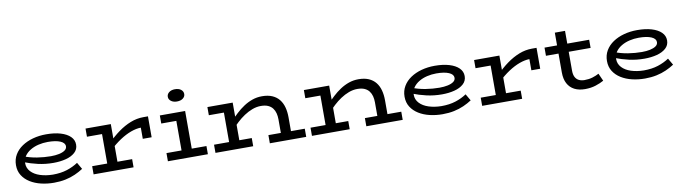

<svg xmlns="http://www.w3.org/2000/svg" viewBox="-34 -1318 6909 1944"><g transform="rotate(-10 3421.0 -346.0)"><path d="M406 14Q337 14 274 -1Q211 -16 162 -46.5Q113 -77 84.5 -122Q56 -167 56 -227Q56 -287 84 -334.5Q112 -382 161 -415Q210 -448 274 -465.5Q338 -483 410 -483Q496 -483 559 -464Q622 -445 657 -410.5Q692 -376 692 -328Q692 -279 656.5 -247Q621 -215 563 -200Q505 -185 435 -185Q353 -185 278 -202Q203 -219 132 -247V-308Q207 -279 279.5 -267.5Q352 -256 421 -256Q468 -256 505.5 -264Q543 -272 565.5 -288Q588 -304 588 -329Q588 -364 541.5 -384Q495 -404 413 -404Q364 -404 317.5 -393Q271 -382 233.5 -359.5Q196 -337 173.5 -304.5Q151 -272 151 -230Q151 -181 185 -144.5Q219 -108 277.5 -89Q336 -70 408 -69Q491 -69 554.5 -89.5Q618 -110 669 -144L709 -75Q671 -50 625 -29.5Q579 -9 524.5 2.5Q470 14 406 14Z M1032 -208V-283Q1089 -342 1151 -387Q1213 -432 1278 -457.5Q1343 -483 1410 -483H1458V-268H1367V-383Q1319 -382 1264 -362Q1209 -342 1150.5 -303.5Q1092 -265 1032 -208ZM814 0V-84H1225V0ZM969 -24V-471H1074V-24ZM814 -387V-471H1068V-387Z M1733 -24V-471H1838V-24ZM1578 0V-84H1989V0ZM1578 -388V-471H1813V-388ZM1774 -580Q1737 -580 1713.5 -598Q1690 -616 1690 -642Q1690 -670 1713.5 -688Q1737 -706 1774 -706Q1813 -706 1836 -688Q1859 -670 1859 -642Q1859 -616 1836 -598Q1813 -580 1774 -580Z M2754 0V-224Q2754 -257 2746.5 -286.5Q2739 -316 2721.5 -339Q2704 -362 2674.5 -375Q2645 -388 2601 -388Q2557 -388 2513 -371.5Q2469 -355 2428.5 -328Q2388 -301 2352.5 -268Q2317 -235 2288 -201V-286Q2322 -323 2360 -358.5Q2398 -394 2440.5 -422Q2483 -450 2530 -466.5Q2577 -483 2629 -483Q2691 -483 2734.5 -464Q2778 -445 2805.5 -410.5Q2833 -376 2845.5 -329Q2858 -282 2858 -226V0ZM2067 0V-84H2455V0ZM2222 0V-471H2327V0ZM2067 -387V-471H2305V-387ZM2626 0V-84H3000V0Z M3746 0V-224Q3746 -257 3738.5 -286.5Q3731 -316 3713.5 -339Q3696 -362 3666.5 -375Q3637 -388 3593 -388Q3549 -388 3505 -371.5Q3461 -355 3420.5 -328Q3380 -301 3344.5 -268Q3309 -235 3280 -201V-286Q3314 -323 3352 -358.5Q3390 -394 3432.5 -422Q3475 -450 3522 -466.5Q3569 -483 3621 -483Q3683 -483 3726.5 -464Q3770 -445 3797.5 -410.5Q3825 -376 3837.5 -329Q3850 -282 3850 -226V0ZM3059 0V-84H3447V0ZM3214 0V-471H3319V0ZM3059 -387V-471H3297V-387ZM3618 0V-84H3992V0Z M4401 14Q4332 14 4269 -1Q4206 -16 4157 -46.5Q4108 -77 4079.5 -122Q4051 -167 4051 -227Q4051 -287 4079 -334.5Q4107 -382 4156 -415Q4205 -448 4269 -465.5Q4333 -483 4405 -483Q4491 -483 4554 -464Q4617 -445 4652 -410.5Q4687 -376 4687 -328Q4687 -279 4651.5 -247Q4616 -215 4558 -200Q4500 -185 4430 -185Q4348 -185 4273 -202Q4198 -219 4127 -247V-308Q4202 -279 4274.5 -267.5Q4347 -256 4416 -256Q4463 -256 4500.5 -264Q4538 -272 4560.5 -288Q4583 -304 4583 -329Q4583 -364 4536.5 -384Q4490 -404 4408 -404Q4359 -404 4312.5 -393Q4266 -382 4228.5 -359.5Q4191 -337 4168.5 -304.5Q4146 -272 4146 -230Q4146 -181 4180 -144.5Q4214 -108 4272.5 -89Q4331 -70 4403 -69Q4486 -69 4549.5 -89.5Q4613 -110 4664 -144L4704 -75Q4666 -50 4620 -29.5Q4574 -9 4519.5 2.5Q4465 14 4401 14Z M5027 -208V-283Q5084 -342 5146 -387Q5208 -432 5273 -457.5Q5338 -483 5405 -483H5453V-268H5362V-383Q5314 -382 5259 -362Q5204 -342 5145.5 -303.5Q5087 -265 5027 -208ZM4809 0V-84H5220V0ZM4964 -24V-471H5069V-24ZM4809 -387V-471H5063V-387Z M5865 14Q5802 14 5756.5 -9.5Q5711 -33 5686.5 -79Q5662 -125 5662 -193V-602H5767V-193Q5767 -153 5780 -127.5Q5793 -102 5817.5 -89.5Q5842 -77 5875 -77Q5921 -77 5958.5 -88.5Q5996 -100 6025 -116L6060 -38Q6025 -18 5975.5 -2Q5926 14 5865 14ZM5533 -387V-471H5992V-387Z M6482 14Q6413 14 6350 -1Q6287 -16 6238 -46.5Q6189 -77 6160.5 -122Q6132 -167 6132 -227Q6132 -287 6160 -334.5Q6188 -382 6237 -415Q6286 -448 6350 -465.5Q6414 -483 6486 -483Q6572 -483 6635 -464Q6698 -445 6733 -410.5Q6768 -376 6768 -328Q6768 -279 6732.5 -247Q6697 -215 6639 -200Q6581 -185 6511 -185Q6429 -185 6354 -202Q6279 -219 6208 -247V-308Q6283 -279 6355.5 -267.5Q6428 -256 6497 -256Q6544 -256 6581.5 -264Q6619 -272 6641.5 -288Q6664 -304 6664 -329Q6664 -364 6617.5 -384Q6571 -404 6489 -404Q6440 -404 6393.5 -393Q6347 -382 6309.5 -359.5Q6272 -337 6249.5 -304.5Q6227 -272 6227 -230Q6227 -181 6261 -144.5Q6295 -108 6353.5 -89Q6412 -70 6484 -69Q6567 -69 6630.5 -89.5Q6694 -110 6745 -144L6785 -75Q6747 -50 6701 -29.5Q6655 -9 6600.5 2.5Q6546 14 6482 14Z"/></g></svg>

Font: BioRhyme SemiExpanded
Style: Regular
Weight: 400
Width: 6
Designer: Aoife Mooney
Foundry: Aoife Mooney Type
Version: Version 1.600;gftools[0.9.33]